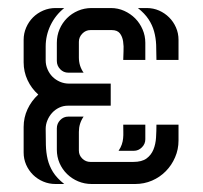

<svg xmlns="http://www.w3.org/2000/svg" viewBox="-20 -460 507 480"><path d="M256.8 -195.8H149.9Q138.2 -195.8 127.9 -190.9Q117.7 -186 110.4 -178Q103 -169.9 98.6 -159.4Q94.2 -148.9 94.2 -137.7Q94.2 -116.2 94.7 -97.4Q95.2 -78.6 99.1 -62Q103 -45.4 112.5 -30Q122.1 -14.6 140.6 0H118.7Q102.5 0 88.1 -6.1Q73.7 -12.2 62.7 -22.9Q51.8 -33.7 45.4 -48.1Q39.1 -62.5 39.1 -78.6V-142.6Q39.1 -166 48.8 -187Q58.6 -208 75.7 -223.6Q58.6 -238.8 48.8 -259.8Q39.1 -280.8 39.1 -304.2V-360.4Q39.1 -376.5 45.4 -391.1Q51.8 -405.8 62.5 -416.5Q73.2 -427.2 87.9 -433.6Q102.5 -439.9 118.7 -439.9H140.6Q118.7 -422.4 106.4 -397Q94.2 -371.6 94.2 -343.8V-309.1Q94.2 -297.4 98.9 -286.6Q103.5 -275.9 111.3 -268.1Q119.1 -260.3 129.9 -255.6Q140.6 -251 152.3 -251H256.8ZM209 0Q191.4 0 175.5 -6.6Q159.7 -13.2 147.7 -24.9Q135.7 -36.6 128.9 -52.2Q122.1 -67.9 122.1 -85.9V-139.2Q122.1 -150.9 130.4 -159.7Q138.7 -168.5 150.9 -168.5H189Q177.2 -151.4 177.2 -130.4V-83.5Q177.2 -71.8 185.8 -63.5Q194.3 -55.2 206.1 -55.2H313Q334.5 -55.2 346.2 -63.7Q357.9 -72.3 363.5 -85.9Q369.1 -99.6 370.1 -116.2Q371.1 -132.8 371.1 -148.4H426.3V-108.9Q426.3 -86.4 417.7 -66.7Q409.2 -46.9 394.5 -32Q379.9 -17.1 360.1 -8.5Q340.3 0 317.9 0ZM257.3 -439.9Q274.9 -439.9 290.5 -432.9Q306.2 -425.8 317.9 -414.1Q329.6 -402.3 336.4 -386.5Q343.3 -370.6 343.3 -353V-310.1H288.1Q288.1 -318.8 288.8 -331.5Q289.6 -344.2 287.8 -356.2Q286.1 -368.2 279.8 -376.5Q273.4 -384.8 259.3 -384.8H206.1Q194.3 -384.8 185.8 -376Q177.2 -367.2 177.2 -355.5V-316.4Q177.2 -294.9 189 -278.3H150.9Q138.7 -278.3 130.4 -287.1Q122.1 -295.9 122.1 -307.6V-353Q122.1 -371.1 128.9 -387Q135.7 -402.8 147.5 -414.6Q159.2 -426.3 175 -433.1Q190.9 -439.9 209 -439.9ZM346.7 -439.9Q363.3 -439.9 377.7 -433.6Q392.1 -427.2 402.8 -416.5Q413.6 -405.8 419.9 -391.4Q426.3 -377 426.3 -360.4V-310.1H371.1Q371.1 -330.1 370.4 -347.9Q369.6 -365.7 365.2 -381.6Q360.8 -397.5 351.3 -411.9Q341.8 -426.3 324.7 -439.9ZM276.4 -83Q281.7 -90.8 284.4 -98.6Q287.1 -106.4 287.8 -114.3Q288.6 -122.1 288.3 -130.6Q288.1 -139.2 288.1 -148.4H343.3V-111.8Q343.3 -100.1 334.7 -91.6Q326.2 -83 314.5 -83Z"/></svg>

Font: Isar CAT
Style: Regular
Weight: 400
Designer: Digitized by Peter Wiegel
Foundry: CAT-Fonts, Peter Wiegel
Version: Version 1.000; ttfautohint (v1.3)